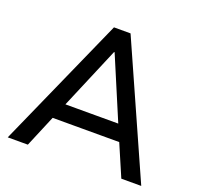

<svg xmlns="http://www.w3.org/2000/svg" viewBox="-124 -837 992 969"><g transform="rotate(20 372.5 -352.5)"><path d="M14 0 328 -705H417L731 0H624L538 -200L585 -170H159L206 -200L122 0ZM371 -588 220 -231 195 -256H549L525 -231L374 -588Z"/></g></svg>

Font: Nunito Sans 11pt SemiBold
Style: Regular
Weight: 600
Version: Version 3.101;gftools[0.9.27]